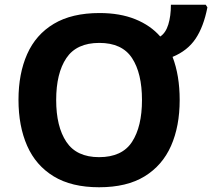

<svg xmlns="http://www.w3.org/2000/svg" viewBox="-20 -780 895 810"><path d="M738 -358Q738 -247 701.5 -164.5Q665 -82 590 -36Q515 10 398 10Q282 10 206.5 -36Q131 -82 94.5 -165Q58 -248 58 -359Q58 -469 94.5 -551.5Q131 -634 207 -679.5Q283 -725 400 -725Q486 -725 550.5 -699Q615 -673 656 -626Q679 -641 690 -676.5Q701 -712 701 -760H848L855 -749Q839 -667 805 -616.5Q771 -566 708 -540Q738 -462 738 -358ZM217 -358Q217 -246 260 -181.5Q303 -117 398 -117Q495 -117 537 -181.5Q579 -246 579 -358Q579 -471 537 -535Q495 -599 399 -599Q303 -599 260 -535Q217 -471 217 -358Z"/></svg>

Font: Noto IKEA Arabic
Style: Bold
Weight: 700
Designer: Monotype Design Team
Foundry: Monotype Imaging Inc.
Version: Version 1.200